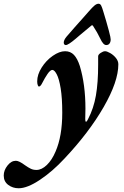

<svg xmlns="http://www.w3.org/2000/svg" viewBox="-146 -718 665 1027"><path d="M-126 221Q-126 193 -106 167.5Q-86 142 -61 142Q-44 142 -12 166Q5 178 18.5 184.5Q32 191 49 191Q77 191 104.5 164.5Q132 138 151 93Q187 11 187 -115Q187 -194 178.5 -245.5Q170 -297 157.5 -320.5Q145 -344 134 -344Q123 -344 108 -322Q93 -300 81 -276Q71 -255 62 -255Q59 -255 56 -262.5Q53 -270 53 -283Q53 -319 77 -357Q101 -395 136.5 -419.5Q172 -444 202 -444Q231 -444 249.5 -424.5Q268 -405 281 -365Q311 -265 311 -137Q311 -103 310 -84V-80Q310 -67 314 -67Q319 -67 325 -81Q355 -138 367 -207Q379 -276 379 -373V-417Q379 -426 392.5 -435Q406 -444 416 -444Q426 -444 443.5 -434Q461 -424 474 -408Q487 -392 487 -374Q487 -282 408.5 -145.5Q330 -9 199 130Q135 199 67.5 244Q0 289 -46 289Q-78 289 -102 271Q-126 253 -126 221ZM407 -655 422 -605Q439 -546 444 -522Q446 -512 446 -507Q446 -494 440 -485.5Q434 -477 422 -477Q406 -477 390 -512Q375 -544 352 -579Q349 -583 347 -583Q344 -583 340 -579Q298 -543 280 -529L259 -511Q219 -477 206 -477Q201 -477 198 -480.5Q195 -484 195 -490Q195 -504 210 -522Q253 -572 299 -623L329 -657Q348 -679 359.5 -688.5Q371 -698 381 -698Q390 -698 395 -688.5Q400 -679 407 -655Z"/></svg>

Font: EB Garamond ExtraBold
Style: Italic
Weight: 800
Italic angle: -17.2°
Designer: Georg Duffner and Octavio Pardo
Foundry: Georg Duffner
Version: Version 1.000